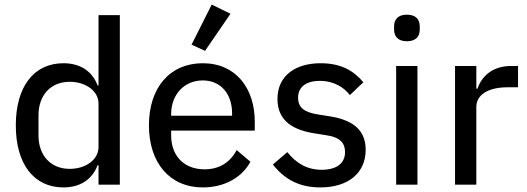

<svg xmlns="http://www.w3.org/2000/svg" viewBox="-20 -806 2299 838"><path d="M410 0H503V-740H410V-433H406C382 -497 328 -530 257 -530C127 -530 49 -427 49 -259C49 -91 127 12 257 12C328 12 382 -21 406 -85H410ZM284 -69C201 -69 148 -128 148 -215V-303C148 -390 201 -449 284 -449C354 -449 410 -409 410 -354V-164C410 -109 354 -69 284 -69Z M986 -746 904 -786 816 -611 875 -584ZM865 12C962 12 1037 -33 1073 -100L1013 -151C985 -98 938 -67 873 -67C780 -67 727 -129 727 -215V-236H1092V-275C1092 -420 1010 -530 865 -530C721 -530 630 -423 630 -259C630 -95 721 12 865 12ZM865 -455C943 -455 993 -397 993 -311V-301H727V-308C727 -393 784 -455 865 -455Z M1378 12C1500 12 1576 -51 1576 -152C1576 -232 1529 -282 1415 -299L1371 -306C1311 -315 1281 -334 1281 -380C1281 -424 1313 -453 1376 -453C1438 -453 1482 -424 1507 -391L1566 -447C1522 -499 1467 -530 1379 -530C1270 -530 1191 -476 1191 -374C1191 -278 1260 -237 1359 -223L1403 -216C1466 -207 1486 -180 1486 -142C1486 -94 1450 -65 1384 -65C1321 -65 1273 -93 1234 -142L1171 -88C1219 -27 1282 12 1378 12Z M1756 -626C1795 -626 1812 -647 1812 -677V-691C1812 -721 1795 -742 1756 -742C1717 -742 1700 -721 1700 -691V-677C1700 -647 1717 -626 1756 -626ZM1709 0H1802V-518H1709Z M2059 0V-340C2059 -391 2109 -425 2195 -425H2241V-518H2210C2127 -518 2081 -470 2064 -419H2059V-518H1966V0Z"/></svg>

Font: IBM Plex Thai Text
Style: Regular
Weight: 450
Designer: Mike Abbink, Paul van der Laan, Pieter van Rosmalen, Ben Mitchell, Mark Frömberg
Foundry: Bold Monday
Version: Version 1.0